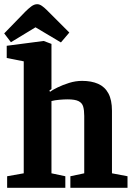

<svg xmlns="http://www.w3.org/2000/svg" viewBox="-21 -894 641 914"><path d="M13 0V-55L92 -69V-602L11 -618V-676L187 -699L224 -685V-470L214 -463L217 -457Q229 -466 253.5 -478Q278 -490 308.5 -499.5Q339 -509 370 -509Q414 -509 446 -495Q478 -481 495 -449.5Q512 -418 512 -367V-69L586 -55V0H314V-55L380 -69V-342Q380 -369 375 -386.5Q370 -404 353 -412.5Q336 -421 301 -421Q283 -421 261 -419Q239 -417 224 -413V-69L290 -55V0ZM269 -692 148 -764 31 -693 -1 -735 100 -839Q114 -853 128 -863.5Q142 -874 156 -874Q167 -874 178.5 -866Q190 -858 201 -847L309 -739Z"/></svg>

Font: Faustina Light
Style: Bold
Weight: 700
Version: Version 1.200